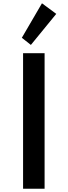

<svg xmlns="http://www.w3.org/2000/svg" viewBox="-20 -1149 412 1169"><path d="M120.5 0V-825H251.5V0ZM168 -875.5 113 -919 235.5 -1129 322.5 -1064.5Z"/></svg>

Font: Spartan Thin SemiBold
Style: Regular
Weight: 600
Version: Version 1.004